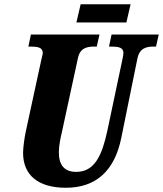

<svg xmlns="http://www.w3.org/2000/svg" viewBox="-20 -877 770 907"><path d="M341 -771H577L597 -857H361ZM291 10C435 10 522 -72 553 -226L629 -600C639 -650 672 -657 706 -657H717L730 -714H507L495 -657H505C539 -657 563 -653 563 -627C563 -621 561 -607 558 -595L487 -259C463 -149 430 -65 340 -65C285 -65 258 -96 258 -158C258 -190 267 -230 272 -251L348 -602C358 -650 390 -657 426 -657H437L450 -714H126L114 -657H124C158 -657 182 -653 182 -627C182 -621 179 -612 174 -589L101 -252C96 -228 89 -180 89 -155C89 -50 160 10 291 10Z"/></svg>

Font: Noto Serif ExtraCondensed Black
Style: Italic
Weight: 900
Width: 2
Italic angle: -12°
Designer: Monotype Design Team
Foundry: Monotype Imaging Inc.
Version: Version 2.014